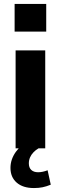

<svg xmlns="http://www.w3.org/2000/svg" viewBox="-20 -751 308 972"><path d="M59 0V-496H209V0ZM54 -591V-731H214V-591ZM152 201Q96 201 64.5 173.5Q33 146 33 99Q33 56 60 18Q87 -20 132 -43L175 0Q161 8 149.5 20Q138 32 132 46Q126 60 126 76Q126 98 138.5 109.5Q151 121 173 121Q184 121 196 118.5Q208 116 221 111L237 184Q215 193 195.5 197Q176 201 152 201Z"/></svg>

Font: Nunito Sans 10pt SemiCondensed ExtraBold
Style: Regular
Weight: 800
Width: 4
Designer: Vernon Adams
Foundry: Vernon Adams
Version: Version 3.101;gftools[0.9.27]